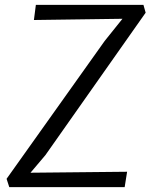

<svg xmlns="http://www.w3.org/2000/svg" viewBox="-20 -767 617 787"><path d="M491 0H18L7 -34L409 -599L482 -690L119 -685L127 -747H568L577 -715L166 -131L105 -59L501 -63Z"/></svg>

Font: Merriweather Sans Variable Regular
Style: Italic
Weight: 300
Italic angle: -8°
Designer: Eben Sorkin
Foundry: Eben Sorkin
Version: Version 2.001